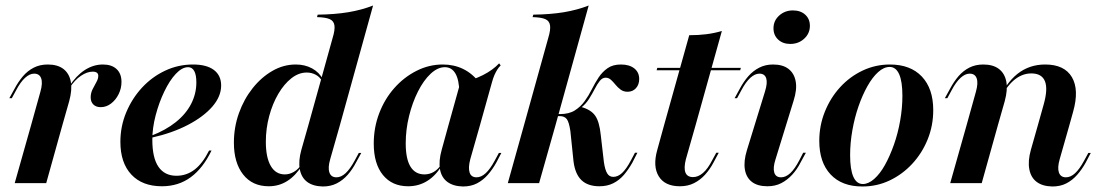

<svg xmlns="http://www.w3.org/2000/svg" viewBox="-20 -661 3971 693"><path d="M91.9 -208.1 125.8 -329.8Q134.7 -361.3 128.6 -378.2Q122.6 -395.2 103.2 -395.2Q87.1 -395.2 70.6 -380.2Q54 -365.3 37.9 -334.7L22.6 -306.5H13.7L32.3 -340.3Q46 -366.1 62.9 -385.9Q79.8 -405.6 102 -416.9Q124.2 -428.2 152.4 -428.2Q187.9 -428.2 208.9 -412.1Q229.8 -396 235.5 -366.5Q241.1 -337.1 229.8 -296L204.8 -208.1ZM33.1 0 91.9 -208.1H204.8L146.8 0ZM343.5 -274.2Q326.6 -274.2 316.9 -283.9Q307.3 -293.5 307.3 -309.7Q307.3 -325 314.1 -338.7Q321 -352.4 327.8 -364.5Q334.7 -376.6 334.7 -387.1Q334.7 -402.4 314.5 -402.4Q294.4 -402.4 272.2 -387.5Q250 -372.6 231.5 -344.4L229.8 -349.2Q254.8 -387.9 285.9 -408.1Q316.9 -428.2 351.6 -428.2Q383.1 -428.2 400.8 -411.7Q418.5 -395.2 418.5 -365.3Q418.5 -341.9 408.1 -321Q397.6 -300 380.6 -287.1Q363.7 -274.2 343.5 -274.2Z M564.5 11.3Q493.5 11.3 454 -31Q414.5 -73.4 414.5 -149.2Q414.5 -204.8 435.5 -255.2Q456.5 -305.6 492.7 -344.8Q529 -383.9 576.2 -406Q623.4 -428.2 676.6 -428.2Q725.8 -428.2 752 -408.5Q778.2 -388.7 778.2 -352.4Q778.2 -312.9 746.4 -276.2Q714.5 -239.5 658.1 -210.1Q601.6 -180.6 525.8 -163.7V-171Q578.2 -191.1 614.5 -220.2Q650.8 -249.2 669.8 -285.9Q688.7 -322.6 688.7 -363.7Q688.7 -391.1 681 -404.8Q673.4 -418.5 658.9 -418.5Q637.1 -418.5 614.5 -394.4Q591.9 -370.2 573 -330.6Q554 -291.1 541.9 -245.2Q529.8 -199.2 529.8 -156.5Q529.8 -91.1 552 -58.9Q574.2 -26.6 616.9 -26.6Q653.2 -26.6 682.3 -48.8Q711.3 -71 734.7 -117.7H743.5Q712.9 -54 668.5 -21.4Q624.2 11.3 564.5 11.3Z M950 11.3Q891.1 11.3 857.7 -31Q824.2 -73.4 824.2 -146Q824.2 -201.6 842.3 -252.4Q860.5 -303.2 891.9 -342.7Q923.4 -382.3 963.3 -405.2Q1003.2 -428.2 1047.6 -428.2Q1080.6 -428.2 1106.5 -414.1Q1132.3 -400 1145.2 -375L1142.7 -367.7Q1134.7 -383.1 1119.8 -391.1Q1104.8 -399.2 1087.1 -399.2Q1058.1 -399.2 1031.9 -378.6Q1005.6 -358.1 984.7 -322.6Q963.7 -287.1 951.6 -241.9Q939.5 -196.8 939.5 -149.2Q939.5 -92.7 957.3 -62.1Q975 -31.5 1008.1 -31.5Q1025 -31.5 1040.7 -40.7Q1056.5 -50 1067.7 -66.9L1070.2 -63.7Q1046.8 -26.6 1016.9 -7.7Q987.1 11.3 950 11.3ZM1092.7 -208.1 1180.6 -524.2Q1189.5 -553.2 1187.1 -569.4Q1184.7 -585.5 1170.2 -591.9Q1155.6 -598.4 1124.2 -599.2L1126.6 -608.1Q1188.7 -608.9 1237.1 -616.9Q1285.5 -625 1326.6 -641.1L1206.5 -208.1ZM1171.8 -86.3Q1162.9 -55.6 1169 -38.3Q1175 -21 1194.4 -21Q1211.3 -21 1227.4 -35.9Q1243.5 -50.8 1259.7 -80.6L1275 -108.9H1283.9L1265.3 -75Q1252.4 -50 1235.1 -30.2Q1217.7 -10.5 1195.6 0.8Q1173.4 12.1 1145.2 12.1Q1109.7 11.3 1088.7 -4.4Q1067.7 -20.2 1062.1 -50Q1056.5 -79.8 1067.7 -120.2L1092.7 -208.1H1206.5Z M1453.2 11.3Q1395.2 11.3 1362.1 -29.4Q1329 -70.2 1329 -142.7Q1329 -200.8 1348.8 -252.4Q1368.5 -304 1403.2 -343.1Q1437.9 -382.3 1483.1 -405.2Q1528.2 -428.2 1578.2 -428.2Q1618.5 -428.2 1651.6 -412.1Q1684.7 -396 1709.7 -363.7L1637.9 -328.2Q1637.1 -372.6 1623.8 -395.6Q1610.5 -418.5 1585.5 -418.5Q1559.7 -418.5 1534.3 -394.8Q1508.9 -371 1488.7 -331Q1468.5 -291.1 1456.5 -242.3Q1444.4 -193.5 1444.4 -143.5Q1444.4 -87.1 1461.7 -59.3Q1479 -31.5 1512.1 -31.5Q1529.8 -31.5 1545.2 -40.3Q1560.5 -49.2 1572.6 -66.9L1575 -63.7Q1552.4 -26.6 1521.8 -7.7Q1491.1 11.3 1453.2 11.3ZM1598.4 -208.1 1641.1 -361.3Q1687.1 -371.8 1723 -389.9Q1758.9 -408.1 1781.5 -432.3L1787.1 -425Q1779.8 -417.7 1774.6 -409.3Q1769.4 -400.8 1764.5 -389.9Q1759.7 -379 1755.6 -363.7L1712.1 -208.1ZM1677.4 -86.3Q1669.4 -55.6 1675 -38.3Q1680.6 -21 1700 -21Q1716.9 -21 1733.1 -35.9Q1749.2 -50.8 1765.3 -80.6L1780.6 -108.9H1789.5L1771.8 -75Q1758.1 -50 1740.7 -30.2Q1723.4 -10.5 1701.6 0.8Q1679.8 12.1 1650.8 12.1Q1616.1 11.3 1594.8 -4.4Q1573.4 -20.2 1568.1 -50Q1562.9 -79.8 1574.2 -120.2L1598.4 -208.1H1712.1Z M2143.5 11.3Q2101.6 11.3 2078.6 -10.9Q2055.6 -33.1 2050 -79L2038.7 -187.9Q2033.9 -220.2 2025.8 -231Q2017.7 -241.9 2000 -241.9H1976.6L1978.2 -249.2H2000.8Q2033.9 -249.2 2054.8 -262.5Q2075.8 -275.8 2090.3 -296Q2104.8 -316.1 2116.1 -338.7Q2127.4 -361.3 2140.7 -381.5Q2154 -401.6 2173 -414.9Q2191.9 -428.2 2221 -428.2Q2251.6 -428.2 2269.4 -414.1Q2287.1 -400 2287.1 -375.8Q2287.1 -355.6 2275.4 -342.7Q2263.7 -329.8 2245.2 -329.8Q2230.6 -329.8 2220.2 -337.5Q2209.7 -345.2 2201.6 -355.2Q2193.5 -365.3 2185.1 -373Q2176.6 -380.6 2166.1 -380.6Q2154 -380.6 2144.8 -369Q2135.5 -357.3 2126.6 -339.9Q2117.7 -322.6 2106 -304Q2094.4 -285.5 2076.6 -271.8L2077.4 -275Q2112.9 -265.3 2128.2 -243.5Q2143.5 -221.8 2148.4 -173.4L2159.7 -75.8Q2163.7 -48.4 2171.4 -35.5Q2179 -22.6 2193.5 -22.6Q2210.5 -22.6 2225.8 -37.1Q2241.1 -51.6 2257.3 -82.3L2271.8 -109.7H2280.6L2262.1 -73.4Q2248.4 -49.2 2231.9 -29.8Q2215.3 -10.5 2193.5 0.4Q2171.8 11.3 2143.5 11.3ZM1871 -208.1 1958.9 -524.2Q1967.7 -553.2 1965.3 -569.4Q1962.9 -585.5 1948.4 -591.9Q1933.9 -598.4 1902.4 -599.2L1904.8 -608.1Q1966.9 -608.9 2015.3 -616.9Q2063.7 -625 2104.8 -641.1L1984.7 -208.1ZM1812.9 0 1871 -208.1H1984.7L1925.8 0Z M2376.6 -208.1 2467.7 -533.9Q2500.8 -533.9 2529.4 -537.5Q2558.1 -541.1 2585.5 -549.2L2490.3 -208.1ZM2350 -407.3 2352.4 -416.1H2654L2651.6 -407.3ZM2433.9 11.3Q2379.8 11.3 2357.7 -24.6Q2335.5 -60.5 2352.4 -120.2L2376.6 -208.1H2490.3L2455.6 -86.3Q2447.6 -54.8 2454 -38.3Q2460.5 -21.8 2481.5 -21.8Q2500 -21.8 2517.3 -36.7Q2534.7 -51.6 2550.8 -83.1L2565.3 -109.7H2574.2L2554.8 -73.4Q2541.9 -49.2 2524.6 -30.2Q2507.3 -11.3 2485.1 0Q2462.9 11.3 2433.9 11.3Z M2779 -85.5Q2769.4 -55.6 2774.6 -38.3Q2779.8 -21 2799.2 -21Q2816.1 -21 2832.3 -35.9Q2848.4 -50.8 2864.5 -81.5L2879 -109.7H2888.7L2870.2 -75.8Q2857.3 -50 2839.5 -30.6Q2821.8 -11.3 2800 0Q2778.2 11.3 2750 11.3Q2714.5 11.3 2694 -4.4Q2673.4 -20.2 2668.5 -49.6Q2663.7 -79 2675.8 -118.5L2741.1 -330.6Q2750.8 -361.3 2745.6 -378.2Q2740.3 -395.2 2721 -395.2Q2704.8 -395.2 2688.3 -380.2Q2671.8 -365.3 2655.6 -334.7L2640.3 -306.5H2631.5L2650 -340.3Q2663.7 -366.1 2681 -385.9Q2698.4 -405.6 2720.6 -416.9Q2742.7 -428.2 2770.2 -428.2Q2805.6 -428.2 2826.2 -412.1Q2846.8 -396 2852 -366.9Q2857.3 -337.9 2844.4 -297.6ZM2832.3 -502.4Q2805.6 -502.4 2788.7 -518.1Q2771.8 -533.9 2771.8 -558.9Q2771.8 -586.3 2792.3 -604.8Q2812.9 -623.4 2841.9 -623.4Q2869.4 -623.4 2886.3 -608.1Q2903.2 -592.7 2903.2 -567.7Q2903.2 -540.3 2882.7 -521.4Q2862.1 -502.4 2832.3 -502.4Z M3092.7 12.1Q3018.5 12.1 2977.8 -31.5Q2937.1 -75 2937.1 -152.4Q2937.1 -208.1 2957.3 -258.1Q2977.4 -308.1 3012.5 -346.4Q3047.6 -384.7 3094 -406.5Q3140.3 -428.2 3191.9 -428.2Q3266.1 -428.2 3307.3 -384.7Q3348.4 -341.1 3348.4 -263.7Q3348.4 -207.3 3328.2 -157.7Q3308.1 -108.1 3272.6 -69.8Q3237.1 -31.5 3191.1 -9.7Q3145.2 12.1 3092.7 12.1ZM3094.4 3.2Q3114.5 3.2 3135.5 -15.3Q3156.5 -33.9 3174.2 -65.7Q3191.9 -97.6 3206.5 -138.7Q3221 -179.8 3229 -225.4Q3237.1 -271 3237.1 -315.3Q3237.1 -366.9 3225.4 -393.1Q3213.7 -419.4 3191.1 -419.4Q3170.2 -419.4 3149.6 -400.8Q3129 -382.3 3110.9 -350Q3092.7 -317.7 3078.6 -277Q3064.5 -236.3 3056.5 -190.7Q3048.4 -145.2 3048.4 -100.8Q3048.4 -49.2 3060.1 -23Q3071.8 3.2 3094.4 3.2Z M3725.8 -208.1 3746.8 -283.1Q3762.9 -339.5 3751.6 -367.7Q3740.3 -396 3702.4 -396Q3666.9 -396 3636.7 -369Q3606.5 -341.9 3580.6 -284.7L3578.2 -289.5Q3609.7 -360.5 3652.4 -394.4Q3695.2 -428.2 3752.4 -428.2Q3821.8 -428.2 3848.8 -382.7Q3875.8 -337.1 3853.2 -257.3L3839.5 -208.1ZM3468.5 -208.1 3502.4 -329.8Q3511.3 -361.3 3505.2 -378.2Q3499.2 -395.2 3479.8 -395.2Q3463.7 -395.2 3447.2 -380.2Q3430.6 -365.3 3414.5 -334.7L3399.2 -306.5H3390.3L3408.9 -340.3Q3422.6 -366.1 3439.5 -385.9Q3456.5 -405.6 3478.6 -416.9Q3500.8 -428.2 3529 -428.2Q3564.5 -428.2 3585.5 -412.1Q3606.5 -396 3612.1 -366.5Q3617.7 -337.1 3606.5 -296L3581.5 -208.1ZM3409.7 0 3468.5 -208.1H3581.5L3523.4 0ZM3804.8 -86.3Q3796 -55.6 3802 -38.3Q3808.1 -21 3827.4 -21Q3844.4 -21 3860.5 -35.9Q3876.6 -50.8 3892.7 -80.6L3908.1 -108.9H3916.9L3899.2 -75Q3885.5 -50 3868.1 -30.2Q3850.8 -10.5 3829 0.8Q3807.3 12.1 3778.2 12.1Q3742.7 11.3 3721.8 -4.4Q3700.8 -20.2 3695.2 -50Q3689.5 -79.8 3700.8 -120.2L3725.8 -208.1H3839.5Z"/></svg>

Font: Playfair 144pt
Style: Bold Italic
Weight: 700
Italic angle: -15.6°
Designer: Claus Eggers Sørensen
Foundry: Claus Eggers Sørensen
Version: Version 2.203